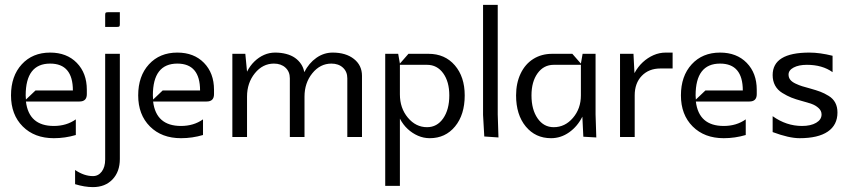

<svg xmlns="http://www.w3.org/2000/svg" viewBox="-20 -560 3479 785"><path d="M85 -170Q85 -161 86 -153L125 -190H278Q278 -300 185 -300Q85 -300 85 -170ZM25 -170Q25 -249 69 -297Q113 -345 185 -345Q253 -345 294 -303Q335 -261 335 -193V-175Q335 -145 305 -145H86Q98 -45 200 -45Q252 -45 290 -72V-8Q246 5 200 5Q121 5 73 -43Q25 -91 25 -170Z M410 -450V-499Q410 -506 412 -508Q414 -510 421 -510H470V-461Q470 -454 468 -452Q466 -450 459 -450ZM410 -340H470V90Q470 142 440 173.5Q410 205 360 205Q326 205 287 193V135Q324 160 360 160Q382 160 396 141.5Q410 123 410 92Z M605 -170Q605 -161 606 -153L645 -190H798Q798 -300 705 -300Q605 -300 605 -170ZM545 -170Q545 -249 589 -297Q633 -345 705 -345Q773 -345 814 -303Q855 -261 855 -193V-175Q855 -145 825 -145H606Q618 -45 720 -45Q772 -45 810 -72V-8Q766 5 720 5Q641 5 593 -43Q545 -91 545 -170Z M930 0V-340H983L990 -267Q1002 -291 1020 -308.5Q1038 -326 1059.5 -335.5Q1081 -345 1105 -345Q1129 -345 1150 -339.5Q1171 -334 1186 -323.5Q1201 -313 1211 -298Q1221 -283 1224 -265Q1243 -302 1273.5 -323.5Q1304 -345 1340 -345Q1394 -345 1427 -319Q1460 -293 1460 -250V0H1400V-240Q1400 -267 1382 -283.5Q1364 -300 1335 -300Q1289 -300 1257 -260.5Q1225 -221 1225 -165V0H1165V-240Q1165 -267 1147 -283.5Q1129 -300 1100 -300Q1054 -300 1022 -260.5Q990 -221 990 -165V0Z M1555 -340H1608L1615 -300L1650 -340H1732Q1799 -340 1839.5 -293Q1880 -246 1880 -170Q1880 -91 1840.5 -43Q1801 5 1737 5Q1712 5 1689 -5Q1666 -15 1647 -32.5Q1628 -50 1615 -75V200H1555ZM1615 -295V-174Q1615 -118 1647.5 -79Q1680 -40 1726 -40Q1767 -40 1792 -76Q1817 -112 1817 -170Q1817 -226 1792 -260.5Q1767 -295 1726 -295Z M1955 -540H2015V-92L2018 2L1960 -2L1955 -90Z M2090 -170Q2090 -220 2108.5 -259Q2127 -298 2160.5 -319Q2194 -340 2238 -340H2320L2355 -300L2362 -340H2415V-92L2418 2L2365 -1L2361 -83Q2341 -43 2307 -19Q2273 5 2233 5Q2169 5 2129.5 -43Q2090 -91 2090 -170ZM2153 -170Q2153 -112 2178 -76Q2203 -40 2244 -40Q2290 -40 2322.5 -78Q2355 -116 2355 -170V-295H2244Q2203 -295 2178 -260.5Q2153 -226 2153 -170Z M2515 -340H2570L2574 -261Q2588 -287 2608 -305.5Q2628 -324 2652 -334.5Q2676 -345 2702 -345H2730V-280H2680Q2633 -280 2604 -250Q2575 -220 2575 -170V0H2515Z M2824 -170Q2824 -161 2825 -153L2864 -190H3017Q3017 -300 2924 -300Q2824 -300 2824 -170ZM2764 -170Q2764 -249 2808 -297Q2852 -345 2924 -345Q2992 -345 3033 -303Q3074 -261 3074 -193V-175Q3074 -145 3044 -145H2825Q2837 -45 2939 -45Q2991 -45 3029 -72V-8Q2985 5 2939 5Q2860 5 2812 -43Q2764 -91 2764 -170Z M3139 -20V-85Q3195 -45 3259 -45Q3295 -45 3317 -58Q3339 -71 3339 -92Q3339 -107 3327 -118Q3315 -129 3300 -134.5Q3285 -140 3259 -147Q3233 -154 3215.5 -161Q3198 -168 3178.5 -180Q3159 -192 3149 -210.5Q3139 -229 3139 -253Q3139 -345 3289 -345Q3332 -345 3384 -332V-265Q3342 -295 3279 -295Q3246 -295 3225 -284Q3204 -273 3204 -255Q3204 -243 3211 -234Q3218 -225 3233 -218Q3248 -211 3259.5 -207.5Q3271 -204 3293 -198Q3318 -191 3334 -185Q3350 -179 3368 -168Q3386 -157 3395 -140Q3404 -123 3404 -100Q3404 -49 3364.5 -22Q3325 5 3249 5Q3206 5 3139 -20Z"/></svg>

Font: Glametrix
Style: Regular
Weight: 500
Designer: gluk
Foundry: gluk
Version: Version 0.40